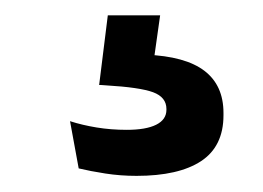

<svg xmlns="http://www.w3.org/2000/svg" viewBox="-20 -30 334 244"><path d="M117 -10.5H183.5L172.5 67.5L131.5 40Q140 39.5 148.5 39.2Q157 39 165.5 39.5Q215.5 41.5 239.8 60Q264 78.5 264 113.5V116.5Q264 156 235.5 174.8Q207 193.5 153.5 193.5Q133 193.5 113.8 190.5Q94.5 187.5 80 184L69 124Q84.5 129 102.8 132Q121 135 141 135Q165.5 135 178.5 128.5Q191.5 122 191.5 109.5V108.5Q191.5 93.5 174.5 87.2Q157.5 81 115 78.5Q110 78 108 78Q106 78 106 78Z"/></svg>

Font: Anek Malayalam Medium Medium
Style: Regular
Weight: 500
Version: Version 1.003